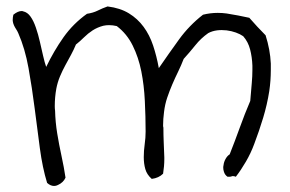

<svg xmlns="http://www.w3.org/2000/svg" viewBox="-20 -540 923 611"><path d="M825.2 -427.7Q839.8 -381.8 841.8 -337.9V-317.4Q841.8 -283.2 836.9 -250Q830.1 -207 817.4 -165Q804.7 -123 789.1 -82Q778.3 -52.7 762.7 -25.9Q747.1 1 730.5 22.5Q725.6 20.5 722.7 20.5H718.8Q715.8 22.5 710 22.5H704.1Q695.3 16.6 692.4 5.9Q690.4 0 690.4 -6.8Q690.4 -10.7 691.4 -14.6Q692.4 -24.4 697.8 -34.2Q703.1 -43.9 710.9 -48.8Q727.5 -90.8 743.2 -134.3Q758.8 -177.7 776.4 -218.8Q778.3 -246.1 781.2 -275.4Q783.2 -296.9 783.2 -317.4V-331.1Q782.2 -358.4 775.9 -382.8Q769.5 -407.2 753.9 -424.8Q744.1 -431.6 730.5 -436.5Q716.8 -441.4 701.2 -443.4Q693.4 -444.3 685.5 -444.3Q677.7 -444.3 670.9 -443.4Q655.3 -441.4 642.6 -434.6Q619.1 -418 601.6 -396Q584 -374 564.5 -352.5Q556.6 -332 546.9 -312Q537.1 -292 528.3 -271.5Q519.5 -251 512.2 -229.5Q504.9 -208 502 -183.6Q499 -161.1 499 -140.6Q499 -136.7 500 -133.8Q500 -110.4 501 -86.9Q502 -63.5 502.9 -39.1V-33.2Q502.9 -11.7 499 12.7Q485.4 26.4 462.9 29.3Q447.3 15.6 442.4 -2Q437.5 -19.5 437.5 -40Q437.5 -59.6 440.4 -80.6Q443.4 -101.6 443.4 -121.1Q443.4 -168.9 440.9 -218.8Q438.5 -268.6 429.7 -313Q420.9 -357.4 402.3 -395Q383.8 -432.6 351.6 -457Q338.9 -460 327.1 -460Q317.4 -460 308.6 -458Q290 -453.1 274.9 -443.4Q259.8 -433.6 247.1 -420.9Q234.4 -408.2 221.7 -398.4Q214.8 -381.8 206.1 -365.7Q197.3 -349.6 188 -332.5Q178.7 -315.4 170.9 -296.9Q163.1 -278.3 159.2 -257.8Q154.3 -230.5 154.3 -202.1Q154.3 -194.3 155.3 -187.5Q156.2 -151.4 162.1 -115.2Q168 -79.1 175.8 -43.5Q183.6 -7.8 188.5 25.4Q181.6 41 164.1 48.8Q158.2 51.8 152.3 51.8Q140.6 51.8 129.9 42Q115.2 -5.9 106.9 -67.9Q98.6 -129.9 90.3 -195.3Q82 -260.7 70.8 -323.2Q59.6 -385.7 38.1 -434.6Q35.2 -441.4 31.2 -447.3Q27.3 -453.1 24.4 -459.5Q21.5 -465.8 20.5 -473.6V-477.5Q20.5 -484.4 22.5 -493.2Q37.1 -504.9 48.8 -504.9Q51.8 -504.9 53.7 -503.9Q67.4 -501 77.1 -487.3Q86.9 -473.6 94.2 -452.1Q101.6 -430.7 106.9 -407.2Q112.3 -383.8 117.2 -362.3Q122.1 -340.8 127 -327.1Q151.4 -377.9 182.1 -421.4Q212.9 -464.8 256.8 -496.1Q276.4 -499 291 -506.3Q305.7 -513.7 322.3 -519.5Q362.3 -514.6 390.1 -497.6Q418 -480.5 437 -454.6Q456.1 -428.7 467.3 -395Q478.5 -361.3 485.4 -323.2Q517.6 -370.1 549.8 -414.6Q582 -459 626 -493.2Q649.4 -499 672.9 -499Q687.5 -499 701.2 -497.1Q738.3 -491.2 773.4 -483.4Q786.1 -468.8 798.8 -455.1Q811.5 -441.4 825.2 -427.7Z"/></svg>

Font: Crafty Girls
Style: Regular
Weight: 400
Designer: Crystal Kluge
Foundry: Font Diner, Inc DBA Tart Workshop
Version: Version 1.000